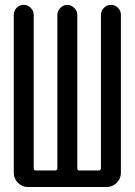

<svg xmlns="http://www.w3.org/2000/svg" viewBox="-20 -750 540 770"><path d="M91.8 0Q68.4 0 51.8 -17.1Q35.2 -34.2 35.2 -56.6V-690.4Q35.2 -706.1 46.4 -718.3Q57.6 -730.5 74.7 -730.5Q91.8 -730.5 103.5 -718.3Q115.2 -706.1 115.2 -690.4V-75.2Q115.2 -66.4 123 -66.4H201.2Q210 -66.4 210 -75.2V-690.4Q210 -706.1 222.2 -718.3Q234.4 -730.5 250 -730.5Q265.6 -730.5 277.8 -718.3Q290 -706.1 290 -690.4V-75.2Q290 -66.4 297.9 -66.4H376Q384.8 -66.4 384.8 -75.2V-690.4Q384.8 -706.1 396.5 -718.3Q408.2 -730.5 425.3 -730.5Q442.4 -730.5 453.6 -718.3Q464.8 -706.1 464.8 -690.4V-56.6Q464.8 -33.2 447.8 -16.6Q430.7 0 408.2 0Z"/></svg>

Font: Rounded Mgen+ 1mn regular
Style: Regular
Weight: 400
Designer: [Source Han Sans]
Ryoko NISHIZUKA  (kana & ideographs); Paul D. Hunt (Latin, Greek & Cyrillic); Wenlong ZHANG  (bopomofo
Version: Version 1.059.20150602